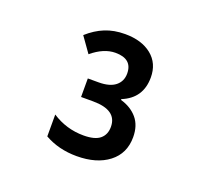

<svg xmlns="http://www.w3.org/2000/svg" viewBox="-86 -956 702 652"><g transform="rotate(20 265.0 -630.0)"><path d="M249 -407Q184 -407 133 -436V-515Q185 -481 247 -481Q288 -481 306.5 -496.5Q325 -512 325 -540Q325 -601 238 -601H195V-668H234Q274 -668 294.5 -684.5Q315 -701 315 -729Q315 -782 254 -782Q212 -782 169 -746L130 -801Q159 -827 191 -840Q223 -853 263 -853Q323 -853 359 -824Q395 -795 395 -744Q395 -669 326 -641V-638Q364 -627 386 -601Q408 -575 408 -533Q408 -474 364.5 -440.5Q321 -407 249 -407Z"/></g></svg>

Font: Noto Sans Mono Condensed SemiBold
Style: Regular
Weight: 600
Width: 3
Designer: Monotype Design Team
Foundry: Monotype Imaging Inc.
Version: Version 2.014